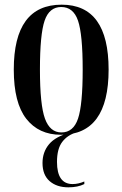

<svg xmlns="http://www.w3.org/2000/svg" viewBox="-20 -567 524 822"><path d="M241 10Q445 10 445 -269Q445 -547 244 -547Q39 -547 39 -269Q39 -127 92.5 -58.5Q146 10 241 10ZM243 0Q194 0 172.5 -59Q151 -118 151 -269Q151 -420 171 -478.5Q191 -537 242 -537Q294 -537 314 -478.5Q334 -420 334 -269Q334 -118 314 -59Q294 0 243 0ZM273 235Q313 235 341 221V210Q315 221 291 221Q224 221 224 126Q224 70 246.5 40.5Q269 11 307 0H282Q218 17 190 50.5Q162 84 162 131Q162 182 192.5 208.5Q223 235 273 235Z"/></svg>

Font: Noto Serif Display Condensed Semi
Style: Regular
Weight: 600
Width: 3
Designer: Monotype Design Team
Foundry: Monotype Imaging Inc.
Version: Version 1.900